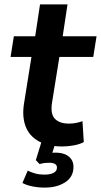

<svg xmlns="http://www.w3.org/2000/svg" viewBox="-20 -656 459 873"><path d="M263 10Q197 10 154.5 -14.5Q112 -39 96 -82.5Q80 -126 89 -184L123 -397H28L43 -491H140L162 -636H287L265 -491H419L404 -397H250L217 -192Q208 -139 229 -116.5Q250 -94 294 -94Q310 -94 325.5 -97Q341 -100 355 -105L361 -10Q343 0 315.5 5Q288 10 263 10ZM183 197Q155 197 127.5 191.5Q100 186 82 176L106 120Q123 128 141 133Q159 138 182 138Q208 138 223.5 130Q239 122 239 106Q239 95 230 89.5Q221 84 203 84Q194 84 184 85Q174 86 160 90L143 72L171 -19H236L212 58L182 46Q194 42 207 40Q220 38 231 38Q257 38 275.5 45.5Q294 53 304.5 68.5Q315 84 314 106Q313 149 276 173Q239 197 183 197Z"/></svg>

Font: Nunito Sans 11pt
Style: Bold Italic
Weight: 700
Italic angle: -9°
Version: Version 3.101;gftools[0.9.27]